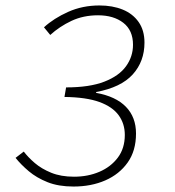

<svg xmlns="http://www.w3.org/2000/svg" viewBox="-20 -671 640 703"><path d="M249 12Q194 12 154 -4Q114 -20 85.5 -44Q57 -68 37 -93L67 -116Q83 -95 107.5 -74Q132 -53 167.5 -38.5Q203 -24 251 -24Q302 -24 344 -42Q386 -60 411.5 -94Q437 -128 437 -177Q437 -218 414.5 -249Q392 -280 344 -297.5Q296 -315 216 -316L222 -351Q308 -351 362 -372Q416 -393 441.5 -428.5Q467 -464 467 -507Q467 -560 431.5 -587.5Q396 -615 339 -615Q285 -615 241.5 -594.5Q198 -574 164 -543L141 -571Q177 -604 229.5 -627.5Q282 -651 344 -651Q392 -651 429 -636Q466 -621 487.5 -590.5Q509 -560 509 -515Q509 -446 466 -398.5Q423 -351 332 -334V-331Q404 -318 441 -280Q478 -242 478 -182Q478 -119 447.5 -76Q417 -33 365.5 -10.5Q314 12 249 12Z"/></svg>

Font: Source Code Pro ExtraLight Light
Style: Italic
Weight: 300
Italic angle: -11°
Monospace: yes
Version: Version 1.016;hotconv 1.0.116;makeotfexe 2.5.65601